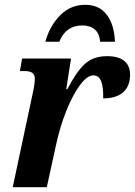

<svg xmlns="http://www.w3.org/2000/svg" viewBox="-20 -780 562 800"><path d="M117 -394Q125 -430 125 -452Q125 -469 114.5 -476.5Q104 -484 81 -484H63L72 -536H276L256 -409H261Q298 -481 333.5 -513.5Q369 -546 426 -546Q474 -546 498 -526Q522 -506 522 -469Q522 -421 493 -395.5Q464 -370 410 -370Q411 -417 401.5 -441.5Q392 -466 369 -466Q343 -466 312.5 -424.5Q282 -383 255.5 -316Q229 -249 213 -174L175 0H33ZM335 -760Q393 -760 424.5 -719Q456 -678 459 -606H397Q395 -640 375 -657Q355 -674 323 -674Q254 -674 227 -606H169Q186 -670 229.5 -715Q273 -760 335 -760Z"/></svg>

Font: Noto Serif Narrow
Style: Bold Italic
Weight: 700
Width: 4
Italic angle: -12°
Designer: Monotype Design Team
Foundry: Monotype Imaging Inc.
Version: Version 1.001